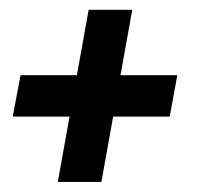

<svg xmlns="http://www.w3.org/2000/svg" viewBox="-20 -475 423 392"><path d="M98 -103.5 122 -237H6L22 -321.5H137L161 -455H250L226 -321.5H342L326.5 -237H211L187 -103.5Z"/></svg>

Font: Cabin Condensed SemiBold
Style: Italic
Weight: 600
Width: 3
Italic angle: -10°
Designer: Pablo Impallari
Foundry: Pablo Impallari. http://www.impallari.com Igino Marini. http://www.ikern.com
Version: Version 3.001; ttfautohint (v1.8.3)